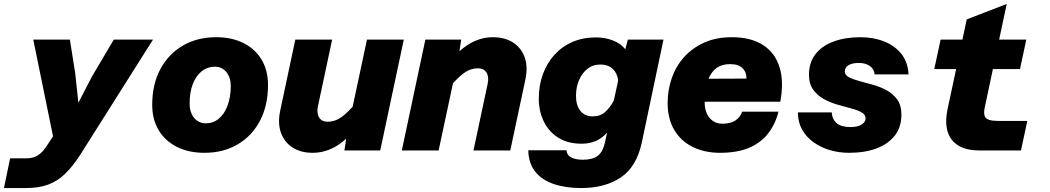

<svg xmlns="http://www.w3.org/2000/svg" viewBox="-87 -760 5307 970"><path d="M293 -390 309 -241 378 -374 488 -560H686L319 21Q281 80 242.5 117.5Q204 155 156.5 172.5Q109 190 45 190H-67L-36 40H43Q74 40 94.5 30Q115 20 130.5 2Q146 -16 161 -41L181 -71L81 -560H266Z M946 12Q866 12 806.5 -18Q747 -48 714.5 -102.5Q682 -157 682 -230Q682 -334 723 -410.5Q764 -487 836.5 -529.5Q909 -572 1005 -572Q1085 -572 1144 -542Q1203 -512 1235 -458Q1267 -404 1267 -331Q1267 -227 1226.5 -150Q1186 -73 1113.5 -30.5Q1041 12 946 12ZM953 -137Q990 -137 1018 -160Q1046 -183 1062 -225Q1078 -267 1079 -323Q1079 -368 1057 -395.5Q1035 -423 998 -423Q961 -423 932 -400Q903 -377 887 -335.5Q871 -294 871 -237Q871 -207 881 -185Q891 -163 909.5 -150Q928 -137 953 -137Z M1591 -560 1519 -222Q1512 -187 1525.5 -166Q1539 -145 1568 -145Q1606 -145 1639 -169Q1672 -193 1719 -248L1706 -105Q1653 -43 1601 -15.5Q1549 12 1493 12Q1433 12 1391.5 -14.5Q1350 -41 1332.5 -89Q1315 -137 1329 -203L1405 -560ZM1953 -560 1834 0H1653L1666 -87L1767 -560Z M2305 0 2377 -338Q2384 -373 2370.5 -394Q2357 -415 2328 -415Q2290 -415 2257 -391Q2224 -367 2177 -312L2190 -455Q2243 -517 2295 -544.5Q2347 -572 2403 -572Q2463 -572 2504.5 -545.5Q2546 -519 2563.5 -471Q2581 -423 2567 -357L2491 0ZM1943 0 2062 -560H2243L2230 -473L2129 0Z M3072 -511 3085 -560H3265L3155 -38Q3129 82 3050 136Q2971 190 2848 190Q2770 190 2710 169.5Q2650 149 2616.5 106.5Q2583 64 2582 -1H2775Q2777 24 2799 35.5Q2821 47 2858 47Q2907 47 2933 27Q2959 7 2969 -39L2980 -90Q2954 -61 2922.5 -47.5Q2891 -34 2851 -34Q2782 -34 2734 -64Q2686 -94 2660.5 -146Q2635 -198 2635 -262Q2635 -328 2655.5 -384.5Q2676 -441 2714 -483Q2752 -525 2805 -548Q2858 -571 2924 -571Q2970 -571 3010 -555.5Q3050 -540 3072 -511ZM2908 -172Q2945 -172 2970 -194Q2995 -216 3014 -252L3036 -353Q3032 -390 3008.5 -412Q2985 -434 2947 -434Q2908 -434 2880.5 -412Q2853 -390 2838 -354.5Q2823 -319 2823 -275Q2823 -228 2845 -200Q2867 -172 2908 -172Z M3550 12Q3474 12 3414 -17Q3354 -46 3320 -102.5Q3286 -159 3286 -240Q3286 -306 3307 -366Q3328 -426 3369.5 -472Q3411 -518 3471 -545Q3531 -572 3610 -572Q3707 -572 3768 -532.5Q3829 -493 3851.5 -420Q3874 -347 3855 -246H3423L3449 -362L3684 -363Q3685 -395 3664.5 -415.5Q3644 -436 3602 -436Q3553 -436 3524.5 -409.5Q3496 -383 3484.5 -338.5Q3473 -294 3473 -243Q3473 -212 3483.5 -187.5Q3494 -163 3514.5 -149Q3535 -135 3562 -135Q3605 -135 3630 -152.5Q3655 -170 3662 -196H3846Q3831 -135 3795 -87.5Q3759 -40 3699 -14Q3639 12 3550 12Z M4202 12Q4152 12 4106 -1.5Q4060 -15 4023.5 -41Q3987 -67 3965.5 -105Q3944 -143 3944 -192H4115Q4117 -157 4140.5 -137.5Q4164 -118 4209 -118Q4245 -118 4265.5 -130.5Q4286 -143 4286 -163Q4286 -181 4265.5 -192.5Q4245 -204 4212.5 -212.5Q4180 -221 4143.5 -231.5Q4107 -242 4074.5 -260Q4042 -278 4021 -307.5Q4000 -337 4000 -383Q4000 -444 4033 -486.5Q4066 -529 4125 -550.5Q4184 -572 4259 -572Q4325 -572 4379 -551Q4433 -530 4466.5 -488Q4500 -446 4503 -384H4332Q4329 -412 4307 -427Q4285 -442 4252 -442Q4218 -442 4199.5 -430.5Q4181 -419 4181 -399Q4181 -381 4201.5 -370Q4222 -359 4254.5 -350.5Q4287 -342 4324 -331.5Q4361 -321 4393 -303.5Q4425 -286 4446 -257Q4467 -228 4467 -180Q4467 -118 4434 -75.5Q4401 -33 4342 -10.5Q4283 12 4202 12Z M4859 0Q4798 0 4757.5 -23Q4717 -46 4701.5 -92Q4686 -138 4700 -208L4797 -662L4999 -740L4888 -217Q4882 -188 4888 -173.5Q4894 -159 4911.5 -154Q4929 -149 4957 -149H5103L5071 0ZM4633 -411 4665 -560H5098L5066 -411Z"/></svg>

Font: Azeret Mono Thin ExtraBold
Style: Italic
Weight: 800
Italic angle: -12°
Version: Version 1.002